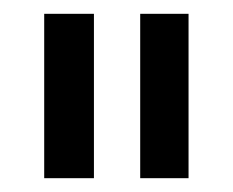

<svg xmlns="http://www.w3.org/2000/svg" viewBox="-20 -704 337 278"><path d="M253 -446H183V-684H253ZM116 -446H44V-684H116Z"/></svg>

Font: Hind Siliguri Fixed
Style: Regular
Weight: 400
Designer: Jyotish Sonowal
Foundry: Indian Type Foundry
Version: Version 1.001;October 28, 2021;FontCreator 12.0.0.2565 64-bi